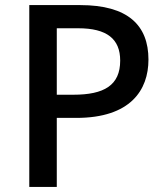

<svg xmlns="http://www.w3.org/2000/svg" viewBox="-20 -734 652 754"><path d="M295 -714H95V0H203V-271H280C492 -271 563 -380 563 -500C563 -635 482 -714 295 -714ZM287 -623C400 -623 452 -581 452 -496C452 -399 389 -362 268 -362H203V-623Z"/></svg>

Font: Noto Sans Gujarati Medium
Style: Regular
Weight: 500
Designer: Jelle Bosma - Monotype Design Team, Universal Thirst
Foundry: Monotype Imaging Inc.
Version: Version 2.106